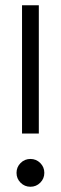

<svg xmlns="http://www.w3.org/2000/svg" viewBox="-20 -701 231 732"><path d="M64 -681H128V-192H64ZM58.5 -79.5Q74 -95 96 -95Q118 -95 133.5 -79.5Q149 -64 149 -42Q149 -20 133.5 -4.5Q118 11 96 11Q74 11 58.5 -4.5Q43 -20 43 -42Q43 -64 58.5 -79.5Z"/></svg>

Font: Timtura
Style: Regular
Weight: 400
Version: Version 1.0